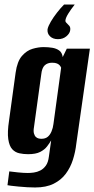

<svg xmlns="http://www.w3.org/2000/svg" viewBox="-20 -709 417 848"><path d="M310 -689Q292 -666 281 -648Q270 -630 269 -619Q268 -613 274 -607.5Q280 -602 286 -595Q292 -588 290 -575Q288 -561 273 -548.5Q258 -536 236 -536Q214 -536 201 -548.5Q188 -561 190 -580Q193 -594 204.5 -613.5Q216 -633 232 -653.5Q248 -674 263 -689ZM135 119Q121 119 101 118Q81 117 62 115Q43 113 29.5 111.5Q16 110 13 109L21 48Q35 50 60 52.5Q85 55 103 55Q115 55 129.5 53Q144 51 158 44Q172 37 182.5 22.5Q193 8 196 -18L206 -89Q199 -77 188 -62.5Q177 -48 157.5 -38Q138 -28 104 -28Q84 -28 65.5 -32Q47 -36 34 -50Q21 -64 16.5 -94.5Q12 -125 20 -177L49 -388Q56 -438 77 -462Q98 -486 124 -493.5Q150 -501 172 -501Q193 -501 211 -498Q229 -495 241.5 -486Q254 -477 257 -457L275 -494H377L317 -74Q313 -38 302 -3.5Q291 31 270.5 58.5Q250 86 217 102.5Q184 119 135 119ZM163 -96Q180 -96 190.5 -104.5Q201 -113 207.5 -128.5Q214 -144 216 -161L250 -410Q248 -415 244 -420Q240 -425 232 -428.5Q224 -432 210 -432Q190 -432 177.5 -420.5Q165 -409 162 -379L130 -147Q127 -130 130 -119.5Q133 -109 138.5 -104Q144 -99 150.5 -97.5Q157 -96 163 -96Z"/></svg>

Font: Alumni Sans Thin
Style: Bold Italic
Weight: 700
Italic angle: -8°
Version: Version 1.016